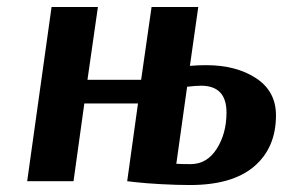

<svg xmlns="http://www.w3.org/2000/svg" viewBox="-20 -520 814 551"><path d="M549 -500 525 -331Q549 -333 571 -333Q658 -333 715 -295.5Q772 -258 772 -189Q772 -96 709.5 -42.5Q647 11 525 11Q487 11 442 8.5Q397 6 371 3L345 0L376 -223H222L191 0H58L128 -500H261L231 -291H385L415 -500ZM557 -274Q541 -274 517 -271L486 -50Q501 -49 527 -49Q574 -49 602 -93Q630 -137 630 -197Q630 -274 557 -274Z"/></svg>

Font: Arsenal
Style: Bold Italic
Weight: 700
Italic angle: -9°
Designer: Andrij Shevchenko
Foundry: Stairsfor.com
Version: Version 1.000